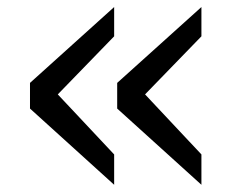

<svg xmlns="http://www.w3.org/2000/svg" viewBox="-20 -497 654 532"><path d="M120 -214.7 63.1 -201.7V-267.3L296.3 -477.5V-396.4ZM120 -256.9 296.3 -69.1V15L63.1 -196.2V-262.5ZM361.8 -214.7 304.7 -201.7V-267.3L538.1 -477.5V-396.4ZM361.8 -256.9 538.1 -69.1V15L304.7 -196.2V-262.5Z"/></svg>

Font: Intel One Mono Light
Style: Regular
Weight: 300
Monospace: yes
Designer: Fred Shallcrass
Foundry: Frere-Jones Type LLC
Version: Version 1.004